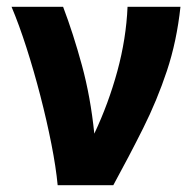

<svg xmlns="http://www.w3.org/2000/svg" viewBox="-20 -546 572 566"><path d="M150 0Q145 -53 131.5 -121.5Q118 -190 99 -263.5Q80 -337 58 -405.5Q36 -474 14 -526H166Q196 -447 221.5 -353.5Q247 -260 258 -152Q300 -241 326 -336.5Q352 -432 356 -526H512Q501 -424 472 -337Q443 -250 402 -168Q361 -86 314 0Z"/></svg>

Font: Ubuntu Sans ExtraBold
Style: Regular
Weight: 800
Designer: Dalton Maag Ltd
Foundry: Dalton Maag Ltd
Version: Version 1.006; ttfautohint (v1.8.4.7-5d5b)